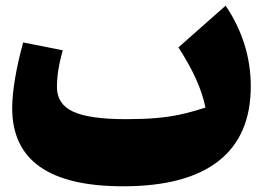

<svg xmlns="http://www.w3.org/2000/svg" viewBox="-20 -651 935 683"><path d="M710.9 -268.6Q700.2 -319.3 677 -370.6Q653.8 -421.9 614.7 -482.4L782.7 -630.9Q872.1 -497.6 872.1 -343.8Q872.1 -168 757.3 -78.1Q642.6 11.7 418 11.7Q23.4 11.7 23.4 -266.1Q23.4 -312 33.9 -373.8Q44.4 -435.5 62.5 -500L203.1 -472.2Q191.9 -430.7 187.3 -400.9Q182.6 -371.1 182.6 -340.8Q182.6 -280.3 240.5 -253.7Q298.3 -227.1 429.2 -227.1Q488.3 -227.1 534.7 -231Q581.1 -234.9 623.3 -244.1Q665.5 -253.4 710.9 -268.6Z"/></svg>

Font: Pinar-DS3-FD Black
Style: Regular
Weight: 900
Designer: Amin Abedi
Version: Version 3.000